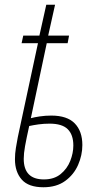

<svg xmlns="http://www.w3.org/2000/svg" viewBox="-20 -779 424 809"><path d="M163 10Q100 10 71.5 -22.5Q43 -55 43 -108Q43 -132 47 -156Q51 -180 55 -201L140 -597H71L78 -629H146L175 -759H212L183 -629H271L265 -597H177L110 -281Q124 -285 147.5 -288.5Q171 -292 196 -292Q263 -292 295 -259Q327 -226 327 -168Q327 -125 309 -84Q291 -43 254.5 -16.5Q218 10 163 10ZM165 -23Q208 -23 235.5 -45.5Q263 -68 276 -101Q289 -134 289 -166Q289 -211 265.5 -234.5Q242 -258 189 -258Q165 -258 143 -255Q121 -252 103 -248Q91 -194 85.5 -163Q80 -132 80 -110Q80 -23 165 -23Z"/></svg>

Font: Noto Sans Condensed ExtraLight
Style: Italic
Weight: 200
Width: 3
Italic angle: -12°
Designer: Monotype Design Team
Foundry: Monotype Imaging Inc.
Version: Version 2.013; ttfautohint (v1.8.4.7-5d5b)